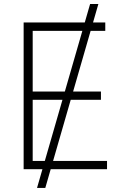

<svg xmlns="http://www.w3.org/2000/svg" viewBox="-20 -839 613 952"><path d="M467.8 -819.3 204.6 92.8H163.6L426.8 -819.3ZM97.2 0V-727.5H502V-686H142.1V-385.3H480.5V-344.2H142.1V-41H510.7V0Z"/></svg>

Font: Inter Tight ExtraLight
Style: Regular
Weight: 250
Designer: Rasmus Andersson
Foundry: rsms
Version: Version 3.004